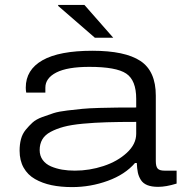

<svg xmlns="http://www.w3.org/2000/svg" viewBox="-20 -743 736 775"><path d="M437 -590.8H362.8L214.8 -719.2V-723.1H320.8ZM271 12.2Q225.1 12.2 188 4.4Q150.9 -3.4 121.3 -20.3Q91.8 -37.1 75.4 -66.2Q59.1 -95.2 59.1 -134.8Q59.1 -160.2 64.7 -181.4Q70.3 -202.6 83.7 -219Q97.2 -235.4 111.3 -248.3Q125.5 -261.2 150.6 -270.5Q175.8 -279.8 196.5 -286.4Q217.3 -293 252.4 -297.1Q287.6 -301.3 313 -303.7Q338.4 -306.2 381.6 -307.4Q424.8 -308.6 452.9 -308.8Q481 -309.1 529.8 -309.1V-344.2Q529.8 -418.9 489.5 -446Q449.2 -473.1 340.8 -473.1Q252 -473.1 207.5 -450.4Q163.1 -427.7 163.1 -389.2V-369.1H85.9Q84 -378.9 84 -389.2Q84 -461.4 151.6 -499.8Q219.2 -538.1 353 -538.1Q484.4 -538.1 546.6 -497.1Q608.9 -456.1 608.9 -356.9V-92.8Q608.9 -70.8 616.5 -62.5Q624 -54.2 644 -54.2H692.9V-2Q650.4 11.2 618.2 11.2Q591.8 11.2 574.5 4.2Q557.1 -2.9 548.3 -17.1Q539.6 -31.2 536.4 -46.6Q533.2 -62 532.2 -85H524.9Q484.9 -38.6 415.3 -13.2Q345.7 12.2 271 12.2ZM282.2 -54.2Q341.3 -54.2 397.7 -72.8Q454.1 -91.3 491.9 -126.2Q529.8 -161.1 529.8 -203.1V-251Q460 -251 410.6 -249.5Q361.3 -248 314.5 -243.7Q267.6 -239.3 237.5 -231.2Q207.5 -223.1 184.3 -210.7Q161.1 -198.2 150.6 -179.9Q140.1 -161.6 140.1 -137.2Q140.1 -114.3 152.3 -97.4Q164.6 -80.6 185.5 -71.5Q206.5 -62.5 230.5 -58.3Q254.4 -54.2 282.2 -54.2Z"/></svg>

Font: Archivo Expanded Light
Style: Regular
Weight: 300
Width: 7
Designer: Hector Gatti
Foundry: Omnibus-Type
Version: Version 2.001